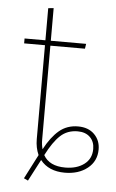

<svg xmlns="http://www.w3.org/2000/svg" viewBox="-52 -688 471 780"><g transform="rotate(5 183.5 -298.5)"><path d="M367 -96Q367 -48 330.5 -19Q294 10 238 10Q172 10 138 -33L92 55L75 47L126 -52Q113 -81 113 -116V-499H28V-519H113V-650L135 -652V-519H279L276 -499H135V-116Q135 -95 140 -77Q167 -128 199 -155Q231 -182 276 -182Q318 -182 342.5 -157.5Q367 -133 367 -96ZM345 -96Q345 -126 326.5 -144Q308 -162 276 -162Q234 -162 205.5 -135.5Q177 -109 149 -54Q173 -11 238 -11Q285 -11 315 -33.5Q345 -56 345 -96Z"/></g></svg>

Font: Fira Sans Thin
Style: Regular
Weight: 100
Designer: bBox Type GmbH & Carrois Corporate GbR & Edenspiekermann AG
Foundry: bBox Type GmbH & Carrois Corporate GbR & Edenspiekermann AG
Version: Version 4.301